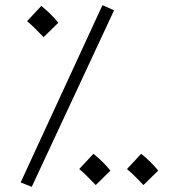

<svg xmlns="http://www.w3.org/2000/svg" viewBox="-20 -707 683 744"><path d="M103 17 60 0 377 -687 422 -667ZM149 -563Q130 -582 117 -595.5Q104 -609 85 -625L140 -684Q159 -669 176 -652Q193 -635 206 -619ZM351 10Q332 -9 319 -22.5Q306 -36 287 -52L342 -111Q361 -96 378 -79Q395 -62 408 -46ZM536 10Q517 -9 504 -22.5Q491 -36 472 -52L527 -111Q546 -96 563 -79Q580 -62 593 -46Z"/></svg>

Font: Noto Sans Arabic UI Lt
Style: Regular
Weight: 300
Designer: Monotype Design Team, Nadine Chahine and Nizar Qandah
Foundry: Monotype Imaging Inc.
Version: Version 2.010; ttfautohint (v1.8.4.7-5d5b)